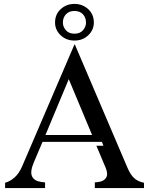

<svg xmlns="http://www.w3.org/2000/svg" viewBox="-20 -960 761 980"><path d="M472 -216H508L500 -236H197L153 -132Q132 -83 144 -59Q156 -35 193 -31L210 -29V0H6V-27Q31 -34 54 -54Q77 -74 93 -111L360 -733H362L631 -103Q645 -70 663.5 -52Q682 -34 715 -27V0H464V-29L481 -31Q509 -34 521 -52Q533 -70 520 -102ZM331 -556 212 -271H450ZM360 -940Q401 -940 430 -913.5Q459 -887 459 -845Q459 -807 430.5 -780Q402 -753 360 -753Q318 -753 289.5 -780Q261 -807 261 -845Q261 -887 290 -913.5Q319 -940 360 -940ZM360 -788Q388 -788 403.5 -805.5Q419 -823 419 -845Q419 -870 403.5 -887Q388 -904 360 -904Q332 -904 316.5 -887Q301 -870 301 -845Q301 -823 316.5 -805.5Q332 -788 360 -788Z"/></svg>

Font: Redaction
Style: Regular
Weight: 400
Designer: Jeremy Mickel / Forest Young
Foundry: MCKL
Version: Version 2.001; Redaction